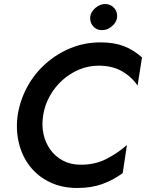

<svg xmlns="http://www.w3.org/2000/svg" viewBox="-20 -924 727 956"><path d="M195 -350Q203 -402 228.5 -447Q254 -492 291.5 -525.5Q329 -559 375 -578Q421 -597 472 -597Q538 -597 586 -570Q634 -543 665 -498L687 -638Q645 -676 596 -694.5Q547 -713 481 -713Q402 -713 333 -685Q264 -657 208 -607.5Q152 -558 116 -492Q80 -426 68 -350Q58 -278 74 -212Q90 -146 129 -96Q168 -46 228 -17Q288 12 364 12Q435 12 489 -7.5Q543 -27 591 -62L612 -202Q567 -162 509.5 -132.5Q452 -103 380 -104Q331 -104 293 -124.5Q255 -145 230.5 -179Q206 -213 196.5 -257Q187 -301 195 -350ZM429 -840Q427 -813 443.5 -793.5Q460 -774 487 -774Q513 -773 536.5 -792.5Q560 -812 563 -837Q566 -864 549 -883.5Q532 -903 506 -904Q479 -905 455.5 -885Q432 -865 429 -840Z"/></svg>

Font: Jost Medium
Style: Italic
Weight: 500
Italic angle: -5°
Version: Version 3.710